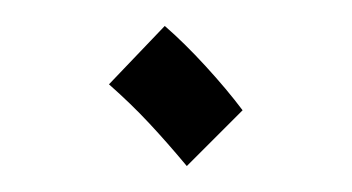

<svg xmlns="http://www.w3.org/2000/svg" viewBox="-20 -361 271 148"><path d="M124 -233Q109 -251 95 -266Q81 -281 64 -296L107 -341Q122 -328 138.5 -310Q155 -292 167 -276Z"/></svg>

Font: Noto Sans Arabic UI XCn XLt
Style: Regular
Weight: 200
Width: 2
Designer: Monotype Design Team, Nadine Chahine and Nizar Qandah
Foundry: Monotype Imaging Inc.
Version: Version 2.010; ttfautohint (v1.8.4.7-5d5b)